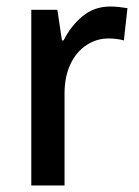

<svg xmlns="http://www.w3.org/2000/svg" viewBox="-20 -569 426 589"><path d="M318 -549Q331 -549 345 -547.5Q359 -546 371 -544L360 -445Q350 -448 337 -449.5Q324 -451 313 -451Q276 -451 245 -430.5Q214 -410 196 -372Q178 -334 178 -282V0H76V-539H156L170 -445H175Q197 -489 233 -519Q269 -549 318 -549Z"/></svg>

Font: Noto Sans Sinhala SemiCondensed Medium
Style: Regular
Weight: 500
Width: 4
Designer: Jelle Bosma - Monotype Design Team
Foundry: Monotype Imaging Inc.
Version: Version 2.006; ttfautohint (v1.8.4.7-5d5b)